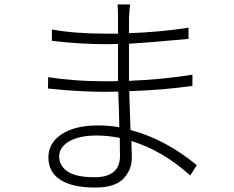

<svg xmlns="http://www.w3.org/2000/svg" viewBox="-20 -802 1040 854"><path d="M513.7 -108.4Q513.7 -118.2 513.2 -145Q512.7 -171.9 512.7 -188.5Q460.9 -199.2 410.2 -199.2Q331.1 -199.2 287.1 -172.9Q243.2 -146.5 243.2 -106.4Q243.2 -64.5 280.8 -39.1Q318.4 -13.7 400.4 -13.7Q513.7 -13.7 513.7 -108.4ZM855.5 -67.4 826.2 -21.5Q704.1 -131.8 564.5 -174.8Q566.4 -112.3 566.4 -100.6Q566.4 -46.9 528.8 -7.3Q491.2 32.2 403.3 32.2Q302.7 32.2 249 -2Q195.3 -36.1 195.3 -102.5Q195.3 -166 254.4 -205.1Q313.5 -244.1 416 -244.1Q461.9 -244.1 510.7 -236.3Q509.8 -303.7 505.9 -394.5Q487.3 -393.6 448.2 -393.6Q332 -393.6 193.4 -408.2L194.3 -459Q308.6 -440.4 448.2 -440.4Q486.3 -440.4 504.9 -441.4V-473.6V-606.4Q488.3 -605.5 454.1 -605.5Q336.9 -605.5 210.9 -620.1V-670.9Q310.5 -652.3 453.1 -652.3H504.9V-727.5Q504.9 -762.7 502.9 -782.2H558.6Q554.7 -751 553.7 -717.8V-654.3Q690.4 -659.2 818.4 -678.7V-628.9Q623 -611.3 553.7 -607.4V-473.6V-442.4Q700.2 -448.2 835.9 -469.7V-419.9Q706.1 -401.4 554.7 -396.5Q555.7 -365.2 560.5 -223.6Q713.9 -183.6 855.5 -67.4Z"/></svg>

Font: Gen Shin Gothic Monospace Light
Style: Regular
Weight: 300
Designer: [Source Han Sans]
Ryoko NISHIZUKA  (kana & ideographs); Paul D. Hunt (Latin, Greek & Cyrillic); Wenlong ZHANG  (bopomofo
Version: Version 1.002.20150607